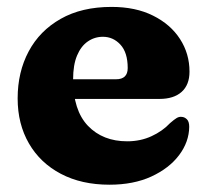

<svg xmlns="http://www.w3.org/2000/svg" viewBox="-20 -511 588 545"><path d="M517.9 -307.6Q517.9 -270.2 495.6 -250.2Q473.3 -230.2 432.7 -230.2H140.9V-286H309.3Q342.5 -286 342.5 -317.8Q342.5 -361.8 321.9 -384.2Q301.3 -406.6 272.1 -406.6Q248.5 -406.6 229.2 -393.3Q209.9 -380 198.7 -353.3Q187.5 -326.6 187.5 -285.8Q187.5 -198 229.6 -153.9Q271.8 -109.9 341.1 -109.9Q378.6 -109.9 409.9 -124.3Q441.3 -138.7 462.7 -161.5Q474.6 -171.9 481.5 -176Q488.5 -180.1 495.5 -179.3Q503.9 -178.9 510.5 -172.4Q517.1 -166 517.1 -150.9Q516.6 -108.3 488.5 -70.8Q460.4 -33.4 409.8 -10Q359.3 13.3 290.6 13.3Q211.4 13.3 152.8 -17.6Q94.2 -48.4 62.2 -103.7Q30.1 -159 30.1 -231.6Q30.1 -306.5 61.4 -365.1Q92.6 -423.7 152.3 -457.5Q211.9 -491.4 296.9 -491.4Q364.9 -491.4 414.5 -466.6Q464.1 -441.9 491 -400.2Q517.9 -358.6 517.9 -307.6Z"/></svg>

Font: Fraunces SuperSoft Wonky
Style: Regular
Weight: 900
Version: Version 1.000;[b76b70a41]